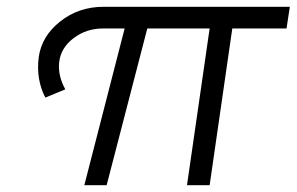

<svg xmlns="http://www.w3.org/2000/svg" viewBox="-20 -547 876 567"><path d="M94.2 -377Q102.5 -439.9 157.5 -483.4Q212.4 -526.9 285.2 -526.9H835.9L826.2 -462.9H666L599.1 0H532.2L599.1 -462.9H415L294.9 0H229L348.1 -462.9H284.2Q234.9 -462.9 197.3 -434.3Q159.7 -405.8 154.8 -363.8Q150.4 -323.2 172.9 -283.2L113.8 -258.8Q86.4 -312 94.2 -377Z"/></svg>

Font: Trueno Light
Style: Italic
Weight: 300
Designer: Julieta Ulanovsky
Foundry: Julieta Ulanovsky
Version: Version 3.001b | FøM Fix